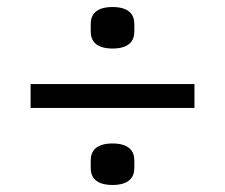

<svg xmlns="http://www.w3.org/2000/svg" viewBox="-20 -578 640 546"><path d="M300 -440C346 -440 362 -461 362 -488V-510C362 -537 346 -558 300 -558C254 -558 238 -537 238 -510V-488C238 -461 254 -440 300 -440ZM67 -271H533V-339H67ZM300 -52C346 -52 362 -73 362 -100V-122C362 -149 346 -170 300 -170C254 -170 238 -149 238 -122V-100C238 -73 254 -52 300 -52Z"/></svg>

Font: Braiins Sans
Style: Regular
Weight: 400
Designer: Mike Abbink, Paul van der Laan, Pieter van Rosmalen, Jiri Chlebus, Lubos Buracinsky
Foundry: Bold Monday, Sudetype
Version: Version 1.000;hotconv 1.0.109;makeotfexe 2.5.65596